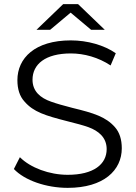

<svg xmlns="http://www.w3.org/2000/svg" viewBox="-20 -901 655 927"><path d="M307 6C481 6 568 -79 568 -185C568 -228 557 -262 535 -287C491 -337 433 -355 330 -380C287 -391 252 -401 227 -410C175 -428 137 -460 137 -516C137 -591 199 -643 322 -643C386 -643 455 -624 514 -585L539 -644C483 -683 402 -706 322 -706C148 -706 64 -620 64 -514C64 -471 75 -436 98 -411C142 -360 199 -343 304 -316C348 -305 382 -296 407 -287C456 -269 495 -237 495 -181C495 -108 432 -57 307 -57C218 -57 127 -91 76 -142L47 -85C99 -30 203 6 307 6ZM222 -757 321 -840 420 -757H486L357 -881H285L156 -757Z"/></svg>

Font: Malon Grotesk
Style: Regular
Weight: 400
Designer: Julieta Ulanovsky
Foundry: Julieta Ulanovsky
Version: Version 7.200